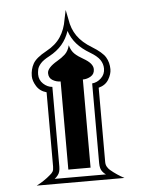

<svg xmlns="http://www.w3.org/2000/svg" viewBox="-55 -828 665 873"><g transform="rotate(-5 277.5 -392.0)"><path d="M477.5 0H77.1Q92.8 -7.8 110.1 -19.3Q127.4 -30.8 140.6 -42.5Q149.4 -49.3 154.1 -56.9Q158.7 -64.5 158.7 -80.1V-418.9Q128.4 -427.2 113.3 -451.7Q98.1 -476.1 98.1 -498Q98.1 -528.8 112.1 -554.2Q126 -579.6 173.8 -605.5Q217.3 -628.9 239.5 -662.8Q261.7 -696.8 268.6 -740.7L277.8 -784.2L286.6 -740.7Q293 -696.8 315.9 -664.1Q338.9 -631.3 381.8 -605.5Q428.2 -577.1 442.6 -553Q457 -528.8 457 -498Q457 -476.1 442.6 -451.7Q428.2 -427.2 396.5 -418.9V-80.1Q396.5 -67.4 401.9 -58.1Q407.2 -48.8 414.6 -42.5Q428.7 -30.3 445.6 -19Q462.4 -7.8 477.5 0ZM428.2 -503.4Q428.2 -524.9 415.8 -543.5Q403.3 -562 371.1 -581.1Q335.4 -602.1 312.3 -628.2Q289.1 -654.3 277.8 -688.5Q266.1 -653.3 243.7 -627Q221.2 -600.6 185.1 -581.1Q156.2 -565.9 144.3 -551.8Q132.3 -537.6 129.9 -525.4Q127.4 -513.2 127.4 -503.4Q127.4 -477.5 145.8 -460.2Q164.1 -442.9 187 -440.9V-77.1Q187 -51.3 175.8 -38.1Q168.5 -28.8 161.1 -23.4H395Q385.3 -29.8 379.4 -38.1Q368.7 -50.8 368.7 -77.1V-440.9Q391.6 -442.9 409.9 -460.2Q428.2 -477.5 428.2 -503.4ZM381.8 -504.9Q381.8 -482.9 364.7 -472.7Q347.7 -462.4 328.1 -462.4V-60.1H226.6V-462.4Q207 -462.4 189.9 -472.7Q172.9 -482.9 172.9 -504.9Q172.9 -529.3 219.7 -556.6Q240.2 -568.4 255.6 -582.5Q271 -596.7 277.8 -623Q285.2 -596.7 300.3 -582.8Q315.4 -568.8 337.4 -556.6Q361.3 -543 371.6 -530.3Q381.8 -517.6 381.8 -504.9Z"/></g></svg>

Font: Scheherazade New SemiBold
Style: Regular
Weight: 600
Designer: SIL International
Foundry: SIL International
Version: Version 4.000